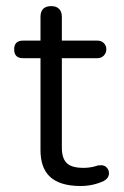

<svg xmlns="http://www.w3.org/2000/svg" viewBox="-20 -620 413 641"><path d="M56.6 -425.8H115.2V-119.1Q115.2 -61.5 144.5 -32.2Q177.7 1 249 1Q290 1 326.2 -15.6Q343.8 -25.4 343.8 -42Q343.8 -55.7 332 -64.5Q325.2 -68.4 317.4 -68.4Q312.5 -68.4 304.7 -67.4Q302.7 -65.4 299.8 -65.4Q280.3 -59.6 258.8 -59.6Q218.8 -59.6 202.6 -75.7Q186.5 -91.8 186.5 -127V-425.8H305.7Q318.4 -425.8 326.7 -434.6Q335 -443.4 335 -455.6Q335 -467.8 326.7 -476.1Q318.4 -484.4 305.7 -484.4H186.5V-563.5Q186.5 -581.1 177.2 -590.3Q168 -599.6 151.4 -599.6Q115.2 -599.6 115.2 -563.5V-484.4H56.6Q27.3 -484.4 27.3 -455.1Q27.3 -425.8 56.6 -425.8Z"/></svg>

Font: FakePearl
Style: ExtraLight
Weight: 300
Version: Version 1.2